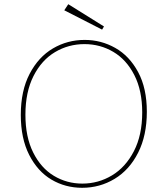

<svg xmlns="http://www.w3.org/2000/svg" viewBox="-20 -888 797 914"><path d="M79 -341Q79 -456 121 -536.5Q163 -617 232 -657.5Q301 -698 383 -698Q461 -698 528.5 -660Q596 -622 637.5 -545Q679 -468 679 -356Q679 -243 637.5 -161Q596 -79 525.5 -36.5Q455 6 371 6Q291 6 225 -33Q159 -72 119 -150.5Q79 -229 79 -341ZM657 -353Q657 -457 619.5 -530.5Q582 -604 519.5 -641Q457 -678 382 -678Q306 -678 242 -640Q178 -602 139.5 -526Q101 -450 101 -342Q101 -236 138 -162Q175 -88 236.5 -51Q298 -14 372 -14Q448 -14 513 -53Q578 -92 617.5 -168.5Q657 -245 657 -353ZM475 -762 466 -747 286 -839 305 -868Z"/></svg>

Font: Bitter Pro Thin
Style: Regular
Weight: 250
Designer: Sol Matas, and Bitter project Authors
Foundry: Sol Matas
Version: Version 1.010